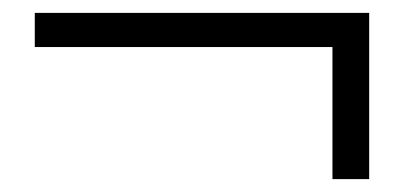

<svg xmlns="http://www.w3.org/2000/svg" viewBox="-20 -456 642 298"><path d="M496 -178V-383H34V-436H553V-178Z"/></svg>

Font: GenRyuMin TW B
Style: Regular
Weight: 700
Version: Version 1.501;PS 1;hotconv 16.6.51;makeotf.lib2.5.65220